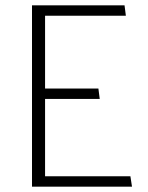

<svg xmlns="http://www.w3.org/2000/svg" viewBox="-20 -700 555 720"><path d="M100 0V-680H447L452 -641H149V-368H349L354 -329H149V-39H469L475 0Z"/></svg>

Font: Palanquin Thin
Style: Regular
Weight: 250
Designer: Pria Ravichandran
Version: Version 1.001